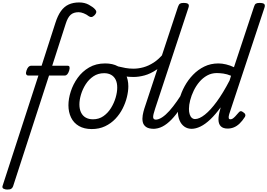

<svg xmlns="http://www.w3.org/2000/svg" viewBox="-132 -1039 2191 1574"><path d="M270 -420 -25 489Q-30 502 -40 508.5Q-50 515 -73 515Q-89 515 -103 508Q-117 501 -110 482L183 -420H99Q88 -420 83 -430Q78 -440 85 -460Q98 -500 123 -500H209L322 -851Q341 -911 367.5 -948Q394 -985 431 -1002Q468 -1019 517 -1019Q562 -1019 596.5 -1000Q631 -981 646 -964Q660 -949 657 -937Q654 -925 643 -914Q630 -901 618.5 -899.5Q607 -898 596 -906Q577 -921 554 -930Q531 -939 513 -939Q471 -939 447 -917.5Q423 -896 407 -845L296 -500H423Q447 -500 435 -460Q422 -420 400 -420Z M620 19Q558 19 515 -6Q472 -31 450.5 -75.5Q429 -120 429 -176Q429 -229 448 -288.5Q467 -348 504.5 -400.5Q542 -453 598.5 -486Q655 -519 730 -519Q792 -519 834.5 -495.5Q877 -472 898.5 -429.5Q920 -387 920 -331Q920 -291 908.5 -243.5Q897 -196 873.5 -149.5Q850 -103 814 -65Q778 -27 729.5 -4Q681 19 620 19ZM630 -61Q679 -61 716 -87Q753 -113 778 -153.5Q803 -194 816 -238.5Q829 -283 829 -321Q829 -360 816 -386Q803 -412 779 -425.5Q755 -439 722 -439Q672 -439 634 -413.5Q596 -388 570.5 -348Q545 -308 532 -264Q519 -220 519 -183Q519 -144 532.5 -116.5Q546 -89 571 -75Q596 -61 630 -61Z M962 -408Q924 -408 890 -413.5Q856 -419 826 -429Q812 -433 807.5 -444.5Q803 -456 805 -469Q807 -482 815 -490Q823 -498 834 -495Q866 -487 897 -481.5Q928 -476 962 -476Q1002 -476 1044 -487.5Q1086 -499 1128.5 -526.5Q1171 -554 1211 -603Q1222 -616 1233.5 -607.5Q1245 -599 1250.5 -583Q1256 -567 1248 -558Q1200 -500 1150.5 -467Q1101 -434 1053.5 -421Q1006 -408 962 -408Z M1130 17Q1086 17 1064.5 1Q1043 -15 1038 -40.5Q1033 -66 1038 -94.5Q1043 -123 1051 -148L1327 -983Q1334 -1003 1343.5 -1009Q1353 -1015 1372 -1015Q1403 -1015 1411.5 -1005.5Q1420 -996 1413 -976L1140 -149Q1122 -96 1123.5 -77Q1125 -58 1148 -58Q1162 -58 1169 -46.5Q1176 -35 1174.5 -20.5Q1173 -6 1162 5.5Q1151 17 1130 17Z M1124 17Q1110 17 1103 5.5Q1096 -6 1097.5 -20.5Q1099 -35 1110 -46.5Q1121 -58 1142 -58Q1168 -58 1197 -77Q1226 -96 1256.5 -130Q1287 -164 1319 -210Q1351 -256 1384 -310Q1392 -323 1406 -321Q1420 -319 1429 -308.5Q1438 -298 1430 -285Q1387 -210 1348.5 -153Q1310 -96 1273.5 -58.5Q1237 -21 1200.5 -2Q1164 17 1124 17Z M1439 17Q1405 17 1379.5 -1Q1354 -19 1340 -52Q1326 -85 1326 -130Q1326 -176 1340 -229Q1354 -282 1382 -333Q1410 -384 1450.5 -426Q1491 -468 1543 -493.5Q1595 -519 1659 -519Q1688 -519 1721.5 -511Q1755 -503 1786 -488L1950 -983Q1956 -1003 1965.5 -1009Q1975 -1015 1995 -1015Q2026 -1015 2034.5 -1005.5Q2043 -996 2036 -976L1747 -103Q1741 -82 1743 -71.5Q1745 -61 1757 -61Q1767 -61 1776 -67Q1785 -73 1796.5 -85Q1808 -97 1824 -116Q1832 -126 1840 -127.5Q1848 -129 1859 -121Q1875 -111 1878.5 -101Q1882 -91 1876 -81Q1855 -48 1832.5 -26.5Q1810 -5 1785.5 5Q1761 15 1734 15Q1698 15 1679 -3Q1660 -21 1659 -57Q1658 -93 1674 -146Q1675 -149 1675.5 -152.5Q1676 -156 1677 -159Q1634 -100 1592.5 -60.5Q1551 -21 1512 -2Q1473 17 1439 17ZM1417 -146Q1417 -121 1423 -102Q1429 -83 1440.5 -73Q1452 -63 1467 -63Q1502 -63 1548 -99.5Q1594 -136 1645.5 -206.5Q1697 -277 1750 -379L1762 -418Q1728 -432 1698.5 -436Q1669 -440 1645 -440Q1602 -440 1566 -420Q1530 -400 1502.5 -367.5Q1475 -335 1456 -295.5Q1437 -256 1427 -217Q1417 -178 1417 -146Z"/></svg>

Font: Playwrite NZ
Style: Regular
Weight: 400
Designer: Veronika Burian, José Scaglione
Foundry: TypeTogether
Version: Version 1.002